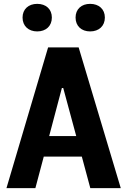

<svg xmlns="http://www.w3.org/2000/svg" viewBox="-20 -976 660 996"><path d="M606.5 0 388 -730H229.5L13.5 0H163.5L207 -163.5H404.5L448.5 0ZM173 -813C218.5 -813 249 -841 249 -885C249 -928.5 218.5 -956 173 -956C128 -956 97 -928.5 97 -885C97 -841 128 -813 173 -813ZM447.5 -813C493 -813 524 -841 524 -885C524 -928.5 493 -956 447.5 -956C402.5 -956 372 -928.5 372 -885C372 -841 402.5 -813 447.5 -813ZM235 -270 301 -519.5H308L375.5 -270Z"/></svg>

Font: Monaspace Neon
Style: Bold
Weight: 700
Designer: Riley Cran & the Lettermatic Team
Foundry: Lettermatic
Version: Version 1.200 (Monaspace Neon)